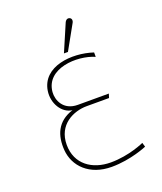

<svg xmlns="http://www.w3.org/2000/svg" viewBox="-130 -762 721 857"><g transform="rotate(-20 231.0 -333.5)"><path d="M417 -43C417 -43 344 -9 256 -9C168 -9 97 -58 97 -150C97 -246 177 -282 240 -282H346L352 -301H205C136 -301 115 -356 118 -393C127 -502 276 -509 353 -475V-496C256 -528 117 -515 100 -406C91 -348 126 -292 174 -287C96 -262 74 -202 79 -132C85 -54 147 11 253 11C345 11 423 -23 423 -23ZM244 -538 307 -651C314 -662 312 -673 303 -677C291 -682 283 -673 280 -666L225 -538Z"/></g></svg>

Font: Advent Pro
Style: Thin
Weight: 100
Designer: Andreas Kalpakidis
Foundry: Andreas Kalpakidis
Version: Version 2.002 2007